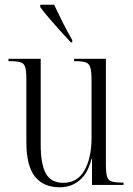

<svg xmlns="http://www.w3.org/2000/svg" viewBox="-20 -786 566 816"><path d="M234 10Q165 10 128.5 -35.5Q92 -81 92 -184V-450Q92 -483 87.5 -499.5Q83 -516 68 -521Q53 -526 23 -526H16V-536H153V-172Q153 -88 175 -48.5Q197 -9 249 -9Q309 -9 339 -62Q369 -115 369 -201V-442Q369 -479 364.5 -497Q360 -515 345.5 -520.5Q331 -526 300 -526H295V-536H430V-89Q430 -54 434.5 -37Q439 -20 454 -15Q469 -10 499 -10H505V0H371V-111H369Q354 -50 318.5 -20Q283 10 234 10ZM281 -606Q260 -628 234.5 -656.5Q209 -685 186 -712Q163 -739 151 -756V-766H210Q226 -732 245.5 -693Q265 -654 287 -616V-606Z"/></svg>

Font: Noto Serif Display Condensed Light
Style: Regular
Weight: 300
Width: 3
Designer: Monotype Design Team
Foundry: Monotype Imaging Inc.
Version: Version 2.009